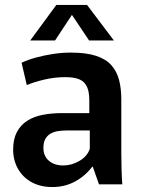

<svg xmlns="http://www.w3.org/2000/svg" viewBox="-20 -743 571 774"><path d="M191 11Q143 11 107.5 -8.5Q72 -28 52.5 -62.5Q33 -97 33 -140Q33 -182 48 -210.5Q63 -239 89.5 -256Q116 -273 152 -280Q188 -287 229 -287H340V-340Q340 -359 336.5 -375.5Q333 -392 323 -405.5Q313 -419 293.5 -425.5Q274 -432 243 -432Q201 -432 160 -422.5Q119 -413 88 -400L67 -490Q92 -502 125 -511Q158 -520 194 -525.5Q230 -531 265 -531Q327 -531 367 -518Q407 -505 429 -480Q451 -455 460 -420.5Q469 -386 469 -344V-125Q469 -94 470 -60Q471 -26 473 0H379L354 -71H352Q323 -33 282 -11Q241 11 191 11ZM235 -76Q269 -76 300.5 -94.5Q332 -113 342 -143V-217H249Q234 -217 217.5 -215Q201 -213 187 -206Q173 -199 164 -185Q155 -171 155 -147Q155 -114 177 -95Q199 -76 235 -76ZM102 -580 207 -723H331L439 -580H339L270 -683L202 -580Z"/></svg>

Font: Murecho Thin Medium
Style: Regular
Weight: 500
Version: Version 1.010